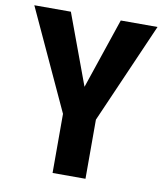

<svg xmlns="http://www.w3.org/2000/svg" viewBox="-82 -607 737 864"><g transform="rotate(10 286.5 -175.5)"><path d="M367.2 -81.1V189H216.8V-81.1L4.9 -540H171.9L291 -217.8L399.9 -540H567.9Z"/></g></svg>

Font: Miedinger*
Style: Bold
Weight: 700
Version: Version 001.000